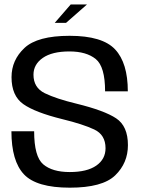

<svg xmlns="http://www.w3.org/2000/svg" viewBox="-20 -842 649 866"><path d="M227 -739H278L372.5 -822H299ZM295 4.5Q442 4.5 499.5 -51Q557 -106.5 557 -187.5Q557 -273 504 -308.2Q451 -343.5 324.5 -374.5Q233.5 -396.5 182.2 -421.5Q131 -446.5 131 -505Q131 -551.5 173 -580.8Q215 -610 293 -610Q369.5 -610 411.8 -575.8Q454 -541.5 454 -430H556.5Q556.5 -558 499.2 -619.2Q442 -680.5 294 -680.5Q149 -680.5 90.5 -625.8Q32 -571 32 -494Q32 -410 85 -372.5Q138 -335 261.5 -304.5Q354 -282 405 -258Q456 -234 456 -173.5Q456 -124 414.2 -95Q372.5 -66 294.5 -66Q216 -66 175 -100.8Q134 -135.5 134 -250H31.5Q31.5 -115.5 88.2 -55.5Q145 4.5 295 4.5Z"/></svg>

Font: Anybody UltraCondensed Thin
Style: Regular
Weight: 400
Version: Version 1.111